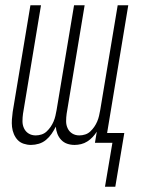

<svg xmlns="http://www.w3.org/2000/svg" viewBox="-20 -540 540 726"><path d="M377 166 405 0H339L346 -42Q339 -31 330 -21.5Q321 -12 310 -5Q299 2 286.5 5Q274 8 262 8Q247 8 234 3.5Q221 -1 211.5 -11Q202 -21 197 -34Q192 -47 191 -61Q184 -47 175 -34Q166 -21 154 -11Q142 -1 127 3.5Q112 8 97 8Q83 8 69.5 3.5Q56 -1 47 -10.5Q38 -20 32.5 -33Q27 -46 25.5 -60Q24 -74 25 -88.5Q26 -103 28 -117L95 -520H135L67 -110Q65 -96 65 -81.5Q65 -67 71 -54.5Q77 -42 88.5 -35Q100 -28 115 -28Q126 -28 137 -31.5Q148 -35 156.5 -43Q165 -51 171.5 -60.5Q178 -70 182.5 -80.5Q187 -91 189.5 -102Q192 -113 194 -124L260 -520H300L232 -110Q230 -96 230 -81.5Q230 -67 236 -54.5Q242 -42 253.5 -35Q265 -28 280 -28Q291 -28 302 -31.5Q313 -35 321.5 -43Q330 -51 336.5 -60.5Q343 -70 347.5 -80.5Q352 -91 354.5 -102Q357 -113 359 -124L425 -520H465L385 -37H450L416 166Z"/></svg>

Font: Iosevka Term Curly Extralight
Style: Italic
Weight: 200
Italic angle: -9°
Designer: Belleve Invis
Foundry: Belleve Invis
Version: Version 32.3.0